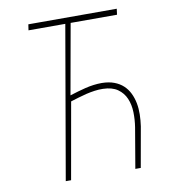

<svg xmlns="http://www.w3.org/2000/svg" viewBox="-80 -780 748 848"><g transform="rotate(-10 293.5 -355.5)"><path d="M497.1 -684.6H289.1L232.9 -369.6Q250.5 -375 268.3 -380.4Q286.1 -385.7 304.4 -390.1Q322.8 -394.5 341.3 -397Q359.9 -399.4 378.4 -399.4Q410.2 -398.9 433.6 -390.1Q457 -381.3 473.6 -366Q490.2 -350.6 500.5 -329.6Q510.7 -308.6 515.4 -284.4Q520 -260.3 519.5 -233.9Q519 -207.5 515.1 -181.2L482.9 0H458.5L489.3 -181.2Q494.6 -214.8 493.7 -248.5Q492.7 -282.2 481 -309.8Q469.2 -337.4 444.6 -354.7Q419.9 -372.1 378.9 -373Q359.9 -373.5 341.1 -370.8Q322.3 -368.2 303.7 -363.8Q285.2 -359.4 267.1 -353.8Q249 -348.1 231 -342.8L170.4 0H146.5L265.1 -684.6H100.1L104 -710.9H500.5Z"/></g></svg>

Font: Roboto Mono Thin
Style: Italic
Weight: 250
Designer: Google
Version: Version 2.000985; 2015; ttfautohint (v1.3)